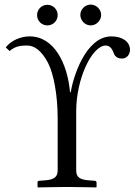

<svg xmlns="http://www.w3.org/2000/svg" viewBox="-20 -817 592 839"><path d="M232 -73C232 -45 218 -32 178 -29L151 -27C146 -27 144 -24 144 -19V0L146 2C146 2 239 0 274 0C313 0 400 2 400 2L402 0V-19C402 -24 398 -27 394 -27L368 -29C328 -32 313 -43 313 -73V-331C313 -475 383 -618 442 -618C460 -618 470 -604 477 -585C483 -566 500 -561 513 -561C534 -561 548 -579 548 -599C548 -634 516 -658 467 -658C352 -658 298 -473 289 -414H286C275 -540 216 -658 110 -658C68 -658 28 -639 5 -610L22 -594C44 -612 60 -618 99 -618C128 -618 160 -599 190 -542C215 -493 232 -400 232 -300ZM331 -752C331 -727 352 -706 376 -706C401 -706 422 -727 422 -752C422 -776 401 -797 376 -797C352 -797 331 -776 331 -752ZM142 -751C142 -726 162 -706 187 -706C212 -706 232 -726 232 -751C232 -776 212 -796 187 -796C162 -796 142 -776 142 -751Z"/></svg>

Font: Linux Libertine O C
Style: Regular
Weight: 400
Designer: Philipp H. Poll
Foundry: Philipp H. Poll
Version: Version 4.0.3